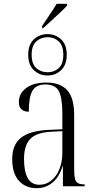

<svg xmlns="http://www.w3.org/2000/svg" viewBox="-20 -977 503 1007"><path d="M201 -841Q221 -871 241 -900.5Q261 -930 277 -957H332V-948Q320 -934 297.5 -913Q275 -892 250.5 -869.5Q226 -847 206 -829H201ZM229 -581Q187 -581 157.5 -609Q128 -637 128 -690Q128 -743 157.5 -770.5Q187 -798 229 -798Q271 -798 300.5 -770.5Q330 -743 330 -690Q330 -637 300.5 -609Q271 -581 229 -581ZM230 -598Q264 -598 288 -619.5Q312 -641 312 -690Q312 -738 288 -760Q264 -782 230 -782Q195 -782 170.5 -760Q146 -738 146 -690Q146 -641 170.5 -619.5Q195 -598 230 -598ZM172 10Q115 10 79.5 -28.5Q44 -67 44 -144Q44 -219 91.5 -255.5Q139 -292 238 -296L307 -299V-381Q307 -464 288.5 -499Q270 -534 218 -534Q170 -534 150.5 -501.5Q131 -469 131 -391Q107 -391 93 -403.5Q79 -416 79 -442Q79 -487 117.5 -515.5Q156 -544 223 -544Q296 -544 332.5 -504Q369 -464 369 -372V-89Q369 -39 379.5 -24.5Q390 -10 421 -10H424V0H310V-105H308Q292 -51 256.5 -20.5Q221 10 172 10ZM187 -8Q222 -8 249.5 -30.5Q277 -53 292 -91Q307 -129 307 -175V-289L248 -286Q170 -282 138 -247.5Q106 -213 106 -144Q106 -78 125.5 -43Q145 -8 187 -8Z"/></svg>

Font: Noto Serif Display Condensed Light
Style: Regular
Weight: 300
Width: 3
Designer: Monotype Design Team
Foundry: Monotype Imaging Inc.
Version: Version 2.009